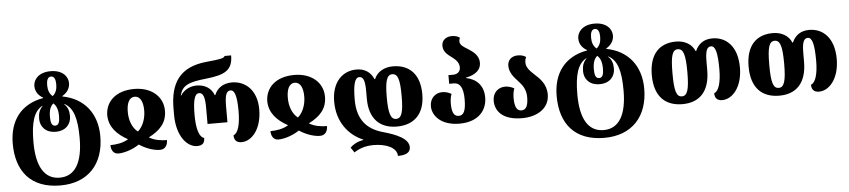

<svg xmlns="http://www.w3.org/2000/svg" viewBox="-52 -1121 7606 1721"><g transform="rotate(-5 3751.0 -260.0)"><path d="M433 254C683 254 827 95 827 -155C827 -360 713 -503 519 -539V-543C553 -562 589 -598 589 -654C589 -709 544 -774 433 -774C323 -774 277 -709 277 -654C277 -597 313 -562 346 -544V-540C143 -504 39 -361 39 -156C39 95 169 254 433 254ZM433 -550C402 -575 392 -611 392 -653C392 -696 404 -726 433 -726C462 -726 474 -696 474 -653C474 -611 464 -575 433 -550ZM433 -284C403 -284 392 -312 392 -366C392 -427 407 -463 433 -484C458 -463 474 -427 474 -366C474 -312 463 -284 433 -284ZM433 184C293 184 225 62 225 -154C225 -329 255 -430 334 -472V-468C306 -439 294 -407 294 -357C294 -290 339 -229 433 -229C527 -229 572 -290 572 -357C572 -407 560 -439 530 -467V-471C612 -429 641 -329 641 -154C641 62 573 184 433 184Z M975 14C1018 14 1092 -3 1164 -50C1235 -3 1306 14 1349 14C1402 14 1419 -30 1419 -68C1369 -68 1309 -76 1259 -106C1362 -159 1424 -223 1424 -333C1424 -457 1323 -550 1166 -550C998 -550 905 -457 905 -333C908 -229 975 -159 1072 -106C1025 -76 962 -67 910 -67C910 -29 927 14 975 14ZM1166 -167C1117 -205 1091 -272 1091 -350C1091 -425 1113 -480 1164 -480C1216 -480 1239 -425 1239 -350C1239 -276 1211 -205 1166 -167Z M1684 9C1737 9 1753 -17 1753 -58C1708 -70 1685 -147 1685 -271C1685 -409 1704 -462 1742 -462C1779 -462 1794 -421 1794 -324V-180H1973V-324C1973 -421 1987 -462 2025 -462C2061 -462 2081 -409 2081 -271C2081 -151 2058 -72 2017 -59C2017 -19 2035 9 2084 9C2177 9 2267 -94 2267 -271C2267 -440 2168 -532 2043 -532C1967 -532 1910 -495 1886 -432H1881C1858 -495 1801 -532 1726 -532C1674 -532 1615 -509 1581 -455H1577C1600 -544 1655 -569 1818 -586C1984 -604 2058 -639 2058 -774H1999C1992 -755 1965 -748 1836 -736C1590 -713 1502 -573 1502 -342V-288C1502 -92 1597 9 1684 9Z M2415 14C2458 14 2532 -3 2604 -50C2675 -3 2746 14 2789 14C2842 14 2859 -30 2859 -68C2809 -68 2749 -76 2699 -106C2802 -159 2864 -223 2864 -333C2864 -457 2763 -550 2606 -550C2438 -550 2345 -457 2345 -333C2348 -229 2415 -159 2512 -106C2465 -76 2402 -67 2350 -67C2350 -29 2367 14 2415 14ZM2606 -167C2557 -205 2531 -272 2531 -350C2531 -425 2553 -480 2604 -480C2656 -480 2679 -425 2679 -350C2679 -276 2651 -205 2606 -167Z M3483 -9C3640 -9 3735 -102 3735 -278C3735 -458 3642 -550 3493 -550C3416 -550 3351 -514 3325 -450H3320C3293 -513 3242 -550 3166 -550C3041 -550 2942 -457 2942 -280C2942 -98 3041 26 3172 81V85C3121 92 3078 117 3053 143L3084 189C3123 162 3180 138 3259 138C3370 138 3469 178 3469 254C3529 254 3582 240 3582 185C3582 108 3475 63 3350 28C3213 -11 3127 -101 3127 -280C3127 -421 3146 -480 3185 -480C3222 -480 3236 -443 3236 -346V-280C3236 -102 3329 -9 3483 -9ZM3482 -480C3532 -480 3549 -427 3549 -278C3549 -133 3532 -78 3482 -78C3434 -78 3415 -133 3415 -278C3415 -427 3434 -480 3482 -480Z M4044 14C4222 14 4294 -91 4294 -200C4294 -309 4230 -370 4139 -388V-392C4230 -410 4274 -454 4274 -514C4274 -581 4223 -617 4177 -646C4140 -668 4107 -689 4107 -720C4107 -731 4109 -742 4115 -753C4097 -766 4077 -774 4042 -774C3993 -774 3952 -745 3952 -695C3952 -643 3988 -614 4025 -587C4059 -562 4091 -534 4091 -488C4091 -451 4064 -428 4026 -428H3983V-350H4026C4078 -350 4109 -306 4109 -200C4109 -96 4088 -56 4044 -56C4001 -56 3982 -93 3982 -170C3982 -203 3986 -233 3996 -258C3973 -272 3942 -281 3915 -281C3854 -281 3802 -238 3802 -163C3802 -78 3880 14 4044 14Z M4608 14C4747 14 4855 -55 4855 -178C4855 -274 4797 -325 4748 -370C4712 -404 4680 -436 4680 -480C4680 -496 4683 -513 4691 -529C4673 -542 4651 -550 4617 -550C4561 -550 4525 -515 4525 -465C4525 -403 4564 -360 4601 -320C4636 -282 4669 -242 4669 -170C4669 -97 4652 -56 4607 -56C4565 -56 4547 -97 4547 -170C4547 -203 4551 -233 4561 -258C4538 -272 4507 -281 4480 -281C4419 -281 4367 -238 4367 -163C4367 -77 4426 14 4608 14Z M5327 254C5577 254 5721 95 5721 -155C5721 -360 5607 -503 5413 -539V-543C5447 -562 5483 -598 5483 -654C5483 -709 5438 -774 5327 -774C5217 -774 5171 -709 5171 -654C5171 -597 5207 -562 5240 -544V-540C5037 -504 4933 -361 4933 -156C4933 95 5063 254 5327 254ZM5327 -550C5296 -575 5286 -611 5286 -653C5286 -696 5298 -726 5327 -726C5356 -726 5368 -696 5368 -653C5368 -611 5358 -575 5327 -550ZM5327 -284C5297 -284 5286 -312 5286 -366C5286 -427 5301 -463 5327 -484C5352 -463 5368 -427 5368 -366C5368 -312 5357 -284 5327 -284ZM5327 184C5187 184 5119 62 5119 -154C5119 -329 5149 -430 5228 -472V-468C5200 -439 5188 -407 5188 -357C5188 -290 5233 -229 5327 -229C5421 -229 5466 -290 5466 -357C5466 -407 5454 -439 5424 -467V-471C5506 -429 5535 -329 5535 -154C5535 62 5467 184 5327 184Z M6051 14C6205 14 6298 -79 6298 -271V-346C6298 -443 6313 -480 6350 -480C6388 -480 6407 -422 6407 -269C6407 -151 6383 -72 6342 -59C6342 -19 6360 9 6409 9C6502 9 6592 -94 6592 -269C6592 -458 6493 -550 6368 -550C6292 -550 6241 -513 6214 -450H6209C6183 -514 6118 -550 6041 -550C5892 -550 5799 -458 5799 -269C5799 -79 5894 14 6051 14ZM6052 -56C6002 -56 5985 -110 5985 -269C5985 -427 6002 -480 6052 -480C6100 -480 6119 -427 6119 -269C6119 -110 6100 -56 6052 -56Z M6922 14C7076 14 7169 -79 7169 -271V-346C7169 -443 7184 -480 7221 -480C7259 -480 7278 -422 7278 -269C7278 -151 7254 -72 7213 -59C7213 -19 7231 9 7280 9C7373 9 7463 -94 7463 -269C7463 -458 7364 -550 7239 -550C7163 -550 7112 -513 7085 -450H7080C7054 -514 6989 -550 6912 -550C6763 -550 6670 -458 6670 -269C6670 -79 6765 14 6922 14ZM6923 -56C6873 -56 6856 -110 6856 -269C6856 -427 6873 -480 6923 -480C6971 -480 6990 -427 6990 -269C6990 -110 6971 -56 6923 -56Z"/></g></svg>

Font: Noto Serif Georgian SemiCondensed Black
Style: Regular
Weight: 900
Width: 4
Designer: Monotype Design Team, Akaki Razmadze
Foundry: Google LLC
Version: Version 2.003